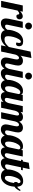

<svg xmlns="http://www.w3.org/2000/svg" viewBox="1780 -2571 759 4435"><g transform="rotate(90 2159.5 -353.5)"><path d="M68 -500H212L199 -438Q222 -458 236 -468.5Q250 -479 274 -489.5Q298 -500 320 -500Q352 -500 370.5 -478Q389 -456 389 -425Q389 -396 370 -374Q351 -352 317 -352Q298 -352 288.5 -362.5Q279 -373 278 -385Q277 -397 273 -407.5Q269 -418 259 -418Q227 -418 186 -380L106 0H-38Z M487 -577Q464 -600 464 -633Q464 -666 487 -689.5Q510 -713 543 -713Q576 -713 599.5 -689.5Q623 -666 623 -633Q623 -600 599.5 -577Q576 -554 543 -554Q510 -554 487 -577ZM444 -500H588L516 -160Q512 -143 512 -128Q512 -108 521.5 -99.5Q531 -91 553 -91Q582 -91 607 -116Q632 -141 643 -179H685Q620 6 475 6Q427 6 397.5 -24Q368 -54 368 -114Q368 -141 376 -179Z M922 -356Q934 -389 934 -415Q934 -456 906 -456Q876 -456 845.5 -405.5Q815 -355 796.5 -286.5Q778 -218 778 -162Q778 -113 795 -95.5Q812 -78 850 -78Q904 -78 943.5 -103.5Q983 -129 1027 -179H1061Q946 6 786 6Q630 6 630 -153Q630 -202 644.5 -258.5Q659 -315 688 -373.5Q717 -432 772 -470.5Q827 -509 899 -509Q1010 -509 1010 -417Q1010 -382 995 -363Q980 -344 957 -344Q940 -344 922 -356Z M1315 -362Q1315 -413 1278 -413Q1252 -413 1230 -382.5Q1208 -352 1202 -325L1133 0H989L1134 -680L1282 -700L1228 -448Q1277 -504 1345 -504Q1396 -504 1426 -476Q1456 -448 1456 -391Q1456 -347 1432 -252.5Q1408 -158 1408 -133Q1408 -91 1448 -91Q1478 -91 1495 -112Q1512 -133 1532 -179H1574Q1511 6 1388 6Q1327 6 1298.5 -26.5Q1270 -59 1270 -107Q1270 -142 1292.5 -236Q1315 -330 1315 -362Z M1643 -577Q1620 -600 1620 -633Q1620 -666 1643 -689.5Q1666 -713 1699 -713Q1732 -713 1755.5 -689.5Q1779 -666 1779 -633Q1779 -600 1755.5 -577Q1732 -554 1699 -554Q1666 -554 1643 -577ZM1600 -500H1744L1672 -160Q1668 -143 1668 -128Q1668 -108 1677.5 -99.5Q1687 -91 1709 -91Q1738 -91 1763 -116Q1788 -141 1799 -179H1841Q1776 6 1631 6Q1583 6 1553.5 -24Q1524 -54 1524 -114Q1524 -141 1532 -179Z M2135 -500H2279L2207 -160Q2203 -143 2203 -128Q2203 -85 2244 -85Q2297 -85 2325 -179H2367Q2302 6 2166 6Q2124 6 2098 -17.5Q2072 -41 2068 -86Q2006 6 1919 6Q1862 6 1824 -33Q1786 -72 1786 -155Q1786 -208 1802.5 -267Q1819 -326 1849 -380Q1879 -434 1930 -469.5Q1981 -505 2043 -505Q2124 -505 2124 -454V-447ZM2074 -443Q2034 -443 2000.5 -393.5Q1967 -344 1950.5 -281.5Q1934 -219 1934 -169Q1934 -142 1939 -124.5Q1944 -107 1953 -100.5Q1962 -94 1968 -92.5Q1974 -91 1984 -91Q2008 -91 2033.5 -114.5Q2059 -138 2067 -179L2115 -405Q2115 -418 2105 -430.5Q2095 -443 2074 -443Z M2860 -362Q2860 -413 2824 -413Q2774 -413 2746 -321L2678 0H2534L2607 -345Q2610 -357 2610 -370Q2610 -414 2580 -414Q2527 -414 2499 -321L2431 0H2287L2393 -500H2537L2526 -448Q2576 -505 2648 -505Q2736 -505 2751 -419Q2806 -504 2890 -504Q2941 -504 2971 -476Q3001 -448 3001 -391Q3001 -347 2977 -252.5Q2953 -158 2953 -133Q2953 -91 2993 -91Q3023 -91 3040 -112Q3057 -133 3077 -179H3119Q3056 6 2933 6Q2872 6 2843.5 -26.5Q2815 -59 2815 -107Q2815 -142 2837.5 -236Q2860 -330 2860 -362Z M3413 -500H3557L3485 -160Q3481 -143 3481 -128Q3481 -85 3522 -85Q3575 -85 3603 -179H3645Q3580 6 3444 6Q3402 6 3376 -17.5Q3350 -41 3346 -86Q3284 6 3197 6Q3140 6 3102 -33Q3064 -72 3064 -155Q3064 -208 3080.5 -267Q3097 -326 3127 -380Q3157 -434 3208 -469.5Q3259 -505 3321 -505Q3402 -505 3402 -454V-447ZM3352 -443Q3312 -443 3278.5 -393.5Q3245 -344 3228.5 -281.5Q3212 -219 3212 -169Q3212 -142 3217 -124.5Q3222 -107 3231 -100.5Q3240 -94 3246 -92.5Q3252 -91 3262 -91Q3286 -91 3311.5 -114.5Q3337 -138 3345 -179L3393 -405Q3393 -418 3383 -430.5Q3373 -443 3352 -443Z M3701 -638 3849 -658 3815 -500H3875L3867 -460H3807L3743 -160Q3739 -143 3739 -128Q3739 -108 3748.5 -99.5Q3758 -91 3780 -91Q3809 -91 3834 -116Q3859 -141 3870 -179H3912Q3847 6 3702 6Q3654 6 3624.5 -24Q3595 -54 3595 -114Q3595 -141 3603 -179L3663 -460H3630L3638 -500H3671Z M4127 -509Q4245 -509 4254 -374Q4289 -381 4325 -443H4357Q4309 -339 4254 -309Q4245 -167 4178.5 -81.5Q4112 4 4016 4Q3942 4 3899 -34Q3856 -72 3856 -154Q3856 -202 3870 -258.5Q3884 -315 3913.5 -373.5Q3943 -432 3998.5 -470.5Q4054 -509 4127 -509ZM4056 -86Q4093 -86 4125.5 -146Q4158 -206 4169 -294Q4145 -303 4145 -339Q4145 -378 4173 -391Q4172 -422 4163 -435Q4154 -448 4135 -448Q4086 -448 4045.5 -349Q4005 -250 4005 -167Q4005 -119 4016 -102.5Q4027 -86 4056 -86Z"/></g></svg>

Font: Lobster 1.4
Style: Regular
Weight: 400
Designer: Pablo Impallari
Foundry: Pablo Impallari. www.impallari.com
Version: Version 1.4